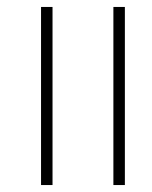

<svg xmlns="http://www.w3.org/2000/svg" viewBox="-20 -532 438 552"><path d="M98 0V-512H131V0ZM306 0V-512H339V0Z"/></svg>

Font: Noto Serif Gujarati ExtraLight
Style: Regular
Weight: 250
Version: Version 2.102